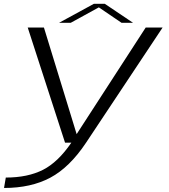

<svg xmlns="http://www.w3.org/2000/svg" viewBox="-44 -726 858 977"><path d="M287 0 97 -586H179.5L346 -43.5L697.5 -586H783.5L394 0Q310.5 125.5 212.2 178Q114 230.5 -23.5 230.5L-14.5 177.5Q97.5 177.5 175 138Q251.5 99 319 0ZM256.5 -610 433.5 -706.5H489.5L633 -610H574.5L459 -688.5L316 -610Z"/></svg>

Font: Anybody UltraExpanded Light
Style: Italic
Weight: 300
Width: 9
Italic angle: -10°
Designer: Tyler Finck
Foundry: Etcetera Type Company
Version: Version 1.010; ttfautohint (v1.8.3) -l 8 -r 50 -G 200 -x 14 